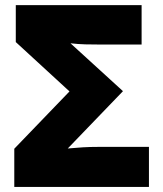

<svg xmlns="http://www.w3.org/2000/svg" viewBox="-20 -734 642 754"><path d="M36.1 0V-149.9L252.9 -375L42 -568.8V-713.9H536.1V-559.1H372.1Q342.3 -559.1 314.7 -559.8Q287.1 -560.5 256.8 -564L462.9 -376L246.1 -150.9Q278.3 -153.8 305.7 -155.5Q333 -157.2 369.1 -157.2H564.9V0Z"/></svg>

Font: Open Sans ExtraBold
Style: Regular
Weight: 800
Designer: Monotype Design Team
Foundry: Monotype Imaging Inc.
Version: Version 3.003; ttfautohint (v1.8.4)